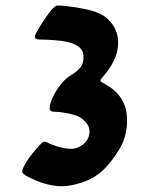

<svg xmlns="http://www.w3.org/2000/svg" viewBox="-20 -645 545 681"><path d="M201.2 15.6Q140.1 15.6 71.8 -22Q68.4 -23.9 63.7 -27.8Q59.1 -31.7 59.1 -36.6Q59.1 -44.9 64.5 -54.2Q75.7 -76.7 94.2 -99.6Q112.8 -122.6 122.1 -131.8Q131.8 -142.6 137.7 -142.6Q145 -142.6 154.3 -136.2Q164.1 -131.3 187.5 -124.3Q210.9 -117.2 233.4 -117.2Q255.9 -117.2 276.6 -134.3Q297.4 -151.4 297.4 -179.7Q297.4 -198.2 281.2 -214.8Q265.1 -231.4 243.7 -237.3Q228 -241.7 209 -245.1Q189.9 -248.5 174.3 -248.5Q165.5 -248.5 160.9 -251Q156.2 -253.4 156.2 -262.2Q156.2 -275.4 166.3 -297.9Q176.3 -320.3 193.1 -342.8Q210 -365.2 230.5 -377.4Q252.4 -390.6 264.4 -404.8Q276.4 -418.9 276.4 -442.9Q276.4 -464.4 262.7 -476.1Q249 -487.8 229 -493.7Q214.8 -498 193.1 -500.5Q171.4 -502.9 150.9 -503.9Q130.4 -504.9 119.6 -504.9Q103.5 -504.9 103.5 -515.1Q103.5 -519.5 111.1 -533.2Q118.7 -546.9 129.4 -563.5Q140.1 -580.1 151.1 -595Q162.1 -609.9 168.5 -616.2Q172.4 -620.1 176.5 -622.8Q180.7 -625.5 187 -625.5Q197.8 -625.5 224.1 -622.3Q250.5 -619.1 279.5 -613.3Q308.6 -607.4 327.1 -599.6Q357.9 -587.4 378.4 -559.3Q398.9 -531.2 398.9 -494.1Q398.9 -465.3 388.7 -440.9Q378.4 -416.5 365 -398.2Q351.6 -379.9 341.8 -369.1Q336.4 -363.8 336.4 -359.9Q336.4 -356.4 338.6 -355Q340.8 -353.5 342.8 -352.5Q350.1 -347.7 364.5 -339.4Q378.9 -331.1 394 -315.9Q409.2 -300.8 419.9 -276.9Q430.7 -252.9 430.7 -217.3Q430.7 -161.1 403.6 -116.2Q376.5 -71.3 347.2 -43Q315.4 -12.7 272.9 1.5Q230.5 15.6 201.2 15.6Z"/></svg>

Font: David Libre
Style: Bold
Weight: 700
Designer: Ismar David, J. Victor Gaultney, Annie Olsen and Meir Sadan
Foundry: Monotype Imaging Inc. & SIL International
Version: Version 1.100; ttfautohint (v1.8.4.7-5d5b)